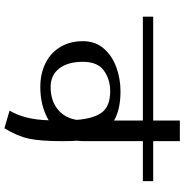

<svg xmlns="http://www.w3.org/2000/svg" viewBox="-2 -806 856 893"><g transform="rotate(90 426.5 -360.0)"><path d="M538 -288Q529 -232 488.5 -199.5Q448 -167 385 -167Q330 -167 299 -207Q268 -247 268 -317Q268 -385 308.5 -414.5Q349 -444 405 -444Q474 -444 503 -406Q532 -368 538 -288ZM823 -644H637V-768H541V-644H58V-596H541V-462Q489 -492 405 -492Q348 -492 294.5 -473Q241 -454 206.5 -414.5Q172 -375 172 -317Q172 -258 198.5 -213Q225 -168 273.5 -143.5Q322 -119 385 -119Q474 -119 540 -158Q538 -97 526.5 -53.5Q515 -10 495 24L577 48Q614 -12 625.5 -66.5Q637 -121 637 -221Q637 -266 635 -290Q637 -310 637 -321V-596H823Z"/></g></svg>

Font: LXGW Marker Gothic
Style: Regular
Weight: 400
Version: Version 1.001